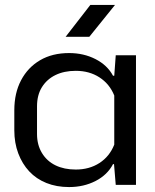

<svg xmlns="http://www.w3.org/2000/svg" viewBox="-20 -749 628 778"><path d="M260 9Q209 9 168 -7.5Q127 -24 98.5 -54.5Q70 -85 54 -127.5Q38 -170 38 -221V-302Q38 -372 65.5 -424Q93 -476 142.5 -505Q192 -534 260 -534Q319 -534 367 -509.5Q415 -485 438 -442H443L449 -525H531V0H449L442 -84H438Q415 -40 367 -15.5Q319 9 260 9ZM287 -62Q342 -62 383 -88.5Q424 -115 443 -163V-362Q424 -409 383 -435.5Q342 -462 287 -462Q240 -462 205 -445Q170 -428 150 -396Q130 -364 130 -318V-206Q130 -162 150 -129Q170 -96 205 -79Q240 -62 287 -62ZM246 -600 346 -729H446L342 -600Z"/></svg>

Font: Hubot Sans
Style: Regular
Weight: 400
Designer: Deni Anggara
Foundry: GitHub, Inc., Subsidiary of Microsoft Corporation
Version: Version 2.000